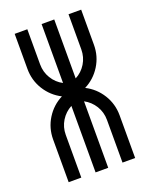

<svg xmlns="http://www.w3.org/2000/svg" viewBox="-114 -633 542 695"><g transform="rotate(-20 157.0 -285.5)"><path d="M181.6 -344.4Q206.6 -357.4 221.6 -381.9Q236.6 -406.5 236.6 -436.1V-571.4H285.3V-436.1Q285.3 -392.3 262.6 -355.9Q239.9 -319.5 202 -300.3Q239.9 -281.1 262.6 -244.7Q285.3 -208.2 285.3 -164.5V0H236.6V-164.5Q236.6 -194.1 221.6 -218.5Q206.6 -242.8 181.6 -256.1V0H132.9V-256.1Q107.9 -242.8 92.9 -218.5Q77.9 -194.1 77.9 -164.5V0H29.2V-164.5Q29.2 -208.2 51.9 -244.7Q74.6 -281.1 112.5 -300.3Q74.6 -319.5 51.9 -355.9Q29.2 -392.3 29.2 -436.1V-571.4H77.9V-436.1Q77.9 -406.5 92.9 -381.9Q107.9 -357.4 132.9 -344.4V-571.4H181.6Z"/></g></svg>

Font: Marapfhont
Style: Book
Weight: 400
Version: Version 0.15